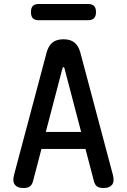

<svg xmlns="http://www.w3.org/2000/svg" viewBox="-20 -938 640 968"><path d="M211 -273H389L305 -594Q303 -600 300 -600Q297 -600 295 -594ZM454 -23 411 -187H189L146 -23Q142 -7 131 1.5Q120 10 98 10Q68 10 55 -6.5Q42 -23 51 -57L215 -673Q224 -707 244.5 -723.5Q265 -740 300 -740Q335 -740 355.5 -723.5Q376 -707 385 -673L549 -57Q558 -23 545 -6.5Q532 10 502 10Q480 10 469 1.5Q458 -7 454 -23ZM177 -836Q155 -836 145.5 -846Q136 -856 136 -877Q136 -898 145.5 -908Q155 -918 177 -918H423Q444 -918 454 -908Q464 -898 464 -877Q464 -856 454 -846Q444 -836 423 -836Z"/></svg>

Font: Maple Mono NL Medium
Style: Regular
Weight: 500
Monospace: yes
Designer: subframe7536
Version: Version 7.000